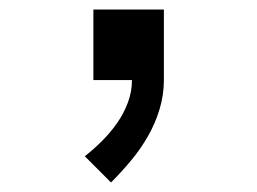

<svg xmlns="http://www.w3.org/2000/svg" viewBox="-20 -168 540 403"><path d="M213 215 158 160Q177 145 194.5 127.5Q212 110 226 90Q240 70 248.5 47Q257 24 257 0H176V-148H324V0Q324 31 315 61Q306 91 290.5 118Q275 145 255 169Q235 193 213 215Z"/></svg>

Font: Iosevka SS04 Medium
Style: Regular
Weight: 500
Monospace: yes
Designer: Belleve Invis
Foundry: Belleve Invis
Version: Version 19.0.0; ttfautohint (v1.8.4)